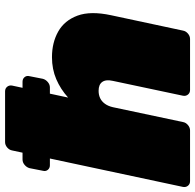

<svg xmlns="http://www.w3.org/2000/svg" viewBox="-38 -724 750 737"><g transform="rotate(-90 336.5 -355.0)"><path d="M71 -538Q60 -538 53.5 -546Q47 -554 50 -565L60 -616Q63 -627 72.5 -635Q82 -643 93 -643H392Q403 -643 409.5 -635Q416 -627 413 -616L403 -565Q400 -554 390.5 -546Q381 -538 370 -538ZM10 0Q-1 0 -7.5 -8Q-14 -16 -12 -27L128 -683Q130 -694 139.5 -702Q149 -710 160 -710H355Q366 -710 372.5 -702Q379 -694 377 -683L331 -468Q363 -497 401.5 -513.5Q440 -530 486 -530Q542 -530 584.5 -506Q627 -482 645.5 -432Q664 -382 647 -303L588 -27Q586 -16 576.5 -8Q567 0 556 0H360Q349 0 342.5 -8Q336 -16 338 -27L395 -296Q401 -323 391 -337Q381 -351 357 -351Q341 -351 328.5 -345Q316 -339 307 -326.5Q298 -314 294 -296L237 -27Q235 -16 225.5 -8Q216 0 205 0Z"/></g></svg>

Font: Rubik Black
Style: Italic
Weight: 900
Italic angle: -12°
Designer: Hubert and Fischer
Foundry: Hubert and Fischer
Version: Version 2.300;gftools[0.9.30]